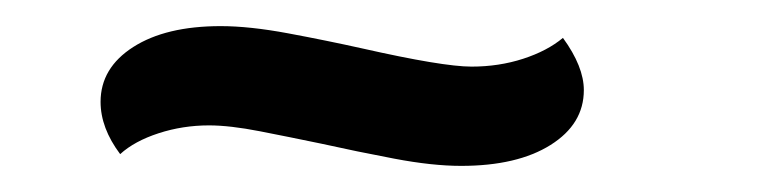

<svg xmlns="http://www.w3.org/2000/svg" viewBox="-20 -304 594 147"><path d="M226 -194Q202 -199 179 -203.5Q156 -208 140 -208Q120 -208 101.5 -202Q83 -196 72 -186Q57 -206 57 -226Q57 -252 82 -268Q107 -284 149 -284Q171 -284 200.5 -278.5Q230 -273 257 -267Q319 -253 341 -253Q362 -253 380.5 -259Q399 -265 411 -275Q427 -253 427 -235Q427 -209 401.5 -193Q376 -177 333 -177Q311 -177 282 -182.5Q253 -188 226 -194Z"/></svg>

Font: Sansita SW
Style: Italic
Weight: 400
Italic angle: -11°
Designer: Pablo Cosgaya
Foundry: Omnibus-Type
Version: Version 1.000